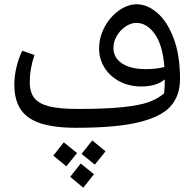

<svg xmlns="http://www.w3.org/2000/svg" viewBox="-20 -583 918 897"><path d="M821 -214Q821 -136 777 -86.5Q733 -37 627 -11.5Q521 14 336 14Q231 14 167.5 -7.5Q104 -29 75.5 -73.5Q47 -118 47 -188Q47 -226 56.5 -267.5Q66 -309 84 -346L141 -326Q119 -261 119 -200Q119 -152 140.5 -125Q162 -98 210 -86Q258 -74 343 -74Q474 -74 554 -82.5Q634 -91 676 -106.5Q718 -122 747 -147Q750 -182 750 -212Q711 -179 639 -179Q584 -179 539 -202.5Q494 -226 468.5 -266.5Q443 -307 443 -356Q443 -409 468.5 -456.5Q494 -504 535 -533.5Q576 -563 619 -563Q667 -563 713.5 -524Q760 -485 790.5 -406Q821 -327 821 -214ZM661 -260Q711 -260 748 -270Q740 -373 703 -424.5Q666 -476 617 -476Q592 -476 567 -459.5Q542 -443 526 -416Q510 -389 510 -359Q510 -313 550.5 -286.5Q591 -260 661 -260ZM361 136 411 73 473 124 423 186ZM229 144 278 82 340 132 290 194ZM308 243 357 181 419 231 369 294Z"/></svg>

Font: FiraGO Book
Style: Italic
Weight: 350
Italic angle: -8°
Designer: bBox Type GmbH
Foundry: bBox Type GmbH
Version: Version 1.001